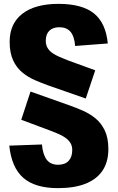

<svg xmlns="http://www.w3.org/2000/svg" viewBox="-20 -847 609 994"><path d="M280 127Q162 127 101 74Q40 21 28 -93L197 -99Q202 -46 222 -20Q242 6 281 6Q316 6 335 -14Q354 -34 354 -70Q354 -92 344.5 -107Q335 -122 319 -133.5Q303 -145 282 -154Q261 -163 237 -172L90 -227L138 -373L341 -301Q375 -289 410 -273.5Q445 -258 474.5 -234Q504 -210 522.5 -171.5Q541 -133 541 -75Q541 -9 511 36Q481 81 423 104Q365 127 280 127ZM229 -405Q196 -417 161 -432Q126 -447 96 -471.5Q66 -496 48 -534.5Q30 -573 30 -631Q30 -725 96 -776Q162 -827 283 -827Q405 -827 466.5 -777.5Q528 -728 538 -622L369 -609Q365 -659 345 -682.5Q325 -706 287 -706Q254 -706 235.5 -688Q217 -670 217 -636Q217 -614 226.5 -598.5Q236 -583 252 -572Q268 -561 289 -552Q310 -543 333 -534L473 -483L424 -337Z"/></svg>

Font: Pathway Extreme Condensed ExtraBold
Style: Regular
Weight: 800
Width: 3
Version: Version 1.001;gftools[0.9.26]